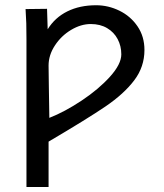

<svg xmlns="http://www.w3.org/2000/svg" viewBox="-20 -556 640 751"><path d="M80 -520.5 164 -521.5 166.5 -441.5Q195 -487.5 243.5 -511.5Q292 -535.5 356 -535.5Q403.5 -535.5 447 -514.2Q490.5 -493 517.8 -453.2Q545 -413.5 545 -360.5Q545 -294.5 505 -241.8Q465 -189 393.5 -140.2Q322 -91.5 170 -2V175.5H83.5V-402.5Q83.5 -442 82.8 -465Q82 -488 80 -520.5ZM454.5 -343.5Q454.5 -376 440.2 -403Q426 -430 399 -446Q372 -462 335 -462Q296.5 -462 258 -439Q219.5 -416 194.8 -378.2Q170 -340.5 170 -299.5L171 -221L173 -95Q233 -118.5 299.2 -162.5Q365.5 -206.5 410 -255.8Q454.5 -305 454.5 -343.5Z"/></svg>

Font: JuliaMono Medium
Style: Regular
Weight: 500
Monospace: yes
Designer: cormullion
Foundry: corm
Version: Version 0.054; ttfautohint (v1.8.4)